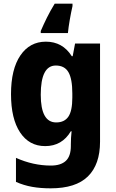

<svg xmlns="http://www.w3.org/2000/svg" viewBox="-20 -786 631 1046"><path d="M230 -559Q321 -559 371 -480H376L389 -549H525V-14Q525 110 459 175Q393 240 256 240Q201 240 155.5 232Q110 224 67 205V74Q161 116 257 116Q311 116 338.5 90.5Q366 65 366 9V0Q366 -16 367 -35Q368 -54 370 -71H366Q318 10 226 10Q139 10 89.5 -64.5Q40 -139 40 -273Q40 -409 91 -484Q142 -559 230 -559ZM284 -429Q202 -429 202 -270Q202 -119 286 -119Q331 -119 352.5 -150.5Q374 -182 374 -254V-277Q374 -356 353 -392.5Q332 -429 284 -429ZM375 -753Q367 -718 360 -677.5Q353 -637 350 -606H202V-617Q217 -652 235.5 -689.5Q254 -727 278 -766H375Z"/></svg>

Font: Noto Sans Tamil SemiCondensed ExtraBold
Style: Regular
Weight: 800
Width: 4
Designer: Jelle Bosma - Monotype Design Team
Foundry: Monotype Imaging Inc.
Version: Version 2.004; ttfautohint (v1.8.4.7-5d5b)